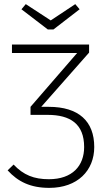

<svg xmlns="http://www.w3.org/2000/svg" viewBox="-20 -900 526 931"><path d="M239 -757 366 -855 345 -880 226 -801 105 -880 84 -855 212 -757ZM216 -382H180L412 -645V-684H38V-643H354L128 -382V-343H211C321 -343 388 -299 388 -187C388 -96 331 -31 217 -31C145 -31 94 -51 46 -102L17 -74C67 -19 128 11 219 11C356 11 437 -73 437 -187C437 -312 362 -382 216 -382Z"/></svg>

Font: Fira Sans ExtraLight
Style: Regular
Weight: 200
Designer: bBox Type GmbH & Carrois Corporate GbR & Edenspiekermann AG
Foundry: bBox Type GmbH & Carrois Corporate GbR & Edenspiekermann AG
Version: Version 4.300;PS 004.300;hotconv 1.0.88;makeotf.lib2.5.64775